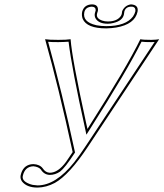

<svg xmlns="http://www.w3.org/2000/svg" viewBox="-20 -825 739 867"><path d="M376 -161.1Q292.5 -35.2 227.5 1Q189 21.5 149.4 22Q100.6 22 79.1 -5.9Q70.3 -19 73.2 -33.2Q82.5 -76.2 119.6 -83Q125.5 -84 130.9 -84Q159.7 -82.5 172.9 -64.9Q185.1 -45.9 204.6 -44.9Q242.2 -44.9 278.3 -94.2Q288.6 -108.4 308.1 -138.2Q244.6 -432.1 183.6 -647.9Q200.7 -645 243.2 -645Q281.2 -645 298.8 -647.9Q305.2 -560.1 368.7 -270.5Q372.1 -255.9 375 -242.7Q554.7 -525.4 613.8 -647.9Q626 -645 663.1 -645Q686.5 -645.5 698.7 -647.9ZM466.8 -728Q508.3 -728 525.4 -752.4Q528.8 -757.8 529.8 -762.2Q530.3 -765.1 531.2 -771.5Q531.7 -774.4 531.7 -774.9Q543.9 -801.3 571.3 -805.2Q606.9 -803.2 601.1 -772Q588.9 -715.3 504.4 -700.7Q482.9 -697.3 460 -696.8Q372.1 -696.8 353.5 -739.7Q347.7 -754.9 351.1 -772Q359.9 -804.2 395 -805.2Q421.9 -805.2 422.4 -782.2Q422.4 -778.3 421.9 -774.9Q421.9 -773.9 420.4 -771Q418.5 -764.6 418 -762.2Q413.6 -741.7 441.9 -731.9Q453.6 -728 466.8 -728ZM367.7 -166.5 678.2 -635.3Q672.4 -635.3 663.1 -634.8Q633.8 -634.8 619.1 -636.7Q557.6 -511.7 383.3 -237.3L370.1 -216.8L365.2 -240.2Q304.7 -513.2 289.6 -636.7Q272.5 -635.3 243.2 -634.8Q212.9 -634.8 197.3 -636.2Q259.8 -409.7 317.9 -140.6L318.8 -136.2L316.4 -132.8Q273.9 -67.4 251.5 -50.3Q229.5 -35.2 204.6 -35.2Q178.7 -36.1 164.1 -60.1Q153.8 -71.8 130.9 -74.2Q92.3 -72.8 83 -30.8Q78.1 -8.8 110.4 4.4Q118.7 7.8 127.4 9.8Q138.7 11.7 149.4 12.2Q231.9 12.2 315.4 -92.8Q339.4 -123.5 367.7 -166.5ZM466.8 -717.8Q424.3 -717.8 410.6 -743.7Q406.2 -753.9 408.2 -764.2Q409.2 -769 411.6 -776.4Q412.1 -777.3 412.1 -776.9Q413.1 -793.9 395 -794.9Q366.2 -793.5 360.8 -770Q351.6 -725.6 414.1 -711.4Q415.5 -710.9 416 -710.9Q436.5 -707 460 -707Q547.9 -707 580.6 -750.5Q588.4 -762.2 591.3 -773.9Q593.3 -791 580.1 -794.4Q575.7 -794.9 571.3 -794.9Q547.4 -793.9 541.5 -772.9Q541 -765.1 539.6 -759.8Q533.7 -731 491.7 -721.2Q479 -717.8 466.8 -717.8Z"/></svg>

Font: Linux Biolinum Outline O
Style: Italic
Weight: 400
Italic angle: -12°
Designer: Philipp H. Poll
Foundry: Philipp H. Poll
Version: Version 0.6.2